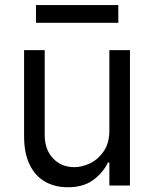

<svg xmlns="http://www.w3.org/2000/svg" viewBox="-20 -748 621 774"><path d="M420.9 -222.7V-545.9H503.9V0H420.9V-92.8H415Q395.5 -51.3 355.2 -22Q314.9 7.3 252.9 6.8Q201.7 6.8 162.1 -15.4Q122.6 -37.6 99.9 -83.5Q77.1 -129.4 77.1 -199.2V-545.9H160.2V-204.1Q160.2 -145 194.1 -109.4Q228 -73.7 280.3 -74.2Q311.5 -74.2 344 -90.1Q376.5 -106 398.7 -138.9Q420.9 -171.9 420.9 -222.7ZM457 -727.5V-656.2H125V-727.5Z"/></svg>

Font: Inter V
Style: 
Weight: 400
Designer: Rasmus Andersson
Foundry: rsms
Version: Version 4.000;git-a3f224843